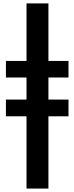

<svg xmlns="http://www.w3.org/2000/svg" viewBox="-20 -889 434 1121"><path d="M14.6 -436.5V-533.2H134.8V-869.1H262.7V-533.2H379.9V-436.5H262.7V-307.6H379.9V-210H262.7V211.9H134.8V-210H14.6V-307.6H134.8V-436.5Z"/></svg>

Font: Gothic A1 ExtraBold
Style: Regular
Weight: 800
Designer: HanYang I&C Co.,Ltd.
Foundry: HanYang I&C Co.,Ltd.
Version: Version 2.50